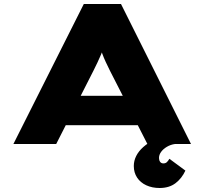

<svg xmlns="http://www.w3.org/2000/svg" viewBox="-20 -720 1022 960"><path d="M47 0 399 -700H585L935 0H717L530 -366Q518 -390 508.5 -410.5Q499 -431 492 -450Q485 -469 479 -486.5Q473 -504 468 -521H511Q506 -503 499.5 -484.5Q493 -466 485 -447Q477 -428 467.5 -408Q458 -388 447 -366L261 0ZM216 -94 282 -241H704L732 -94ZM778 220Q741 220 711.5 206.5Q682 193 665.5 168Q649 143 649 110Q649 84 661 60Q673 36 696 15.5Q719 -5 751.5 -21.5Q784 -38 824 -49L855 0Q833 3 814.5 14Q796 25 785.5 39.5Q775 54 775 70Q775 81 780.5 89Q786 97 797 97Q807 97 813.5 91.5Q820 86 827 74L907 133Q889 172 857.5 196Q826 220 778 220Z"/></svg>

Font: Lexend Zetta Black
Style: Regular
Weight: 900
Designer: Bonnie Shaver-Troup, Thomas Jockin
Foundry: Lexend
Version: Version 1.007